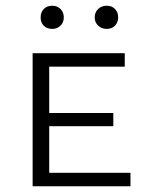

<svg xmlns="http://www.w3.org/2000/svg" viewBox="-20 -651 520 671"><path d="M163 -550Q144 -550 133 -561Q122 -572 122 -590Q122 -608 133 -619.5Q144 -631 163 -631Q180 -631 191.5 -619.5Q203 -608 203 -590Q203 -573 191.5 -561.5Q180 -550 163 -550ZM311 -590Q311 -608 323 -619.5Q335 -631 353 -631Q371 -631 382 -619.5Q393 -608 393 -590Q393 -573 382 -561.5Q371 -550 353 -550Q335 -550 323 -561.5Q311 -573 311 -590ZM152 -47H436V0H94V-465H416V-418H152V-256H376V-210H152Z"/></svg>

Font: EauTestSC Semilight
Style: Regular
Weight: 300
Designer: Christian Thalmann (Catharsis Fonts)
Version: Version 0.001;PS 000.001;hotconv 1.0.88;makeotf.lib2.5.64775